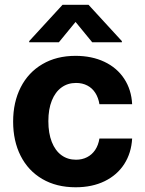

<svg xmlns="http://www.w3.org/2000/svg" viewBox="-20 -770 604 800"><path d="M34.7 -263.2Q34.7 -344.1 66.3 -406.2Q97.9 -468.3 156.8 -502.8Q215.6 -537.3 294.6 -537.3Q362.5 -537.3 415 -512.5Q467.5 -487.6 497.5 -441.9Q527.6 -396.1 530.6 -335.8H394.3Q390.1 -362.3 377.4 -382.5Q364.7 -402.7 344.1 -413.5Q323.5 -424.4 296.7 -424.4Q262.1 -424.4 236.2 -405.5Q210.3 -386.7 195.9 -350.9Q181.5 -315.1 181.5 -265.2Q181.5 -214.7 195.8 -178.6Q210 -142.5 235.9 -123.5Q261.8 -104.5 296.7 -104.5Q322.3 -104.5 342.7 -115Q363.2 -125.4 376.5 -145.2Q389.8 -164.9 394.3 -192.8H530.6Q527.2 -132.5 497.8 -86.6Q468.4 -40.7 416.3 -15.2Q364.2 10.3 295.2 10.3Q215.2 10.3 156.2 -24.2Q97.3 -58.7 66 -120.7Q34.7 -182.6 34.7 -263.2ZM294.8 -678.6 225.3 -593.9H101.7V-598.7L240.7 -750.1H348.8L487.8 -598.7V-593.9H364.2Z"/></svg>

Font: Pretendard Variable
Style: Regular
Weight: 400
Designer: Base glyphs from Inter by Rasmus Andersson; Hangul glyphs from Noto Sans CJK(Source Han Sans) by Jang Soo-young and Kang
Foundry: Kil Hyung-jin
Version: Version 1.100;FEAKit 1.0